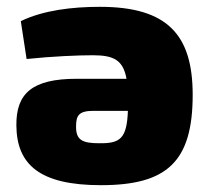

<svg xmlns="http://www.w3.org/2000/svg" viewBox="-20 -531 617 563"><path d="M273 -511C192 -511 107 -501 41 -469L58 -358C135 -366 210 -369 252 -369C315 -369 341 -354 351 -300H205C74 -300 27 -257 28 -163C29 -48 97 12 276 12C470 12 545 -57 545 -253C545 -428 472 -511 273 -511ZM270 -111C221 -111 203 -121 203 -159C203 -192 210 -206 255 -206H355C352 -124 332 -110 270 -111Z"/></svg>

Font: Exo 2 Extra Bold
Style: Regular
Weight: 800
Designer: Natanael Gama
Version: Version 1.001;PS 001.001;hotconv 1.0.88;makeotf.lib2.5.64775